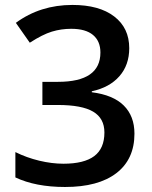

<svg xmlns="http://www.w3.org/2000/svg" viewBox="-20 -744 611 774"><path d="M501 -549.8Q501 -481.9 461.4 -436.8Q421.9 -391.6 350.1 -376V-372.1Q436 -361.3 479 -318.6Q522 -275.9 522 -205.1Q522 -102.1 449.2 -46.1Q376.5 9.8 242.2 9.8Q123.5 9.8 42 -28.8V-130.9Q87.4 -108.4 138.2 -96.2Q189 -84 235.8 -84Q318.8 -84 359.9 -114.7Q400.9 -145.5 400.9 -210Q400.9 -267.1 355.5 -293.9Q310.1 -320.8 212.9 -320.8H150.9V-414.1H213.9Q384.8 -414.1 384.8 -532.2Q384.8 -578.1 355 -603Q325.2 -627.9 267.1 -627.9Q226.6 -627.9 189 -616.5Q151.4 -605 100.1 -571.8L43.9 -651.9Q142.1 -724.1 272 -724.1Q379.9 -724.1 440.4 -677.7Q501 -631.3 501 -549.8Z"/></svg>

Font: f1_46825          
Style: Regular
Weight: 600
Foundry: Ascender Corporation
Version: Version 1.10